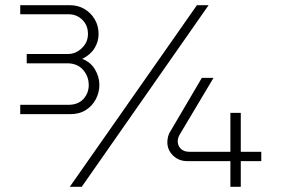

<svg xmlns="http://www.w3.org/2000/svg" viewBox="-20 -720 1089 740"><path d="M868 0V-99H702Q669 -99 647 -120.5Q625 -142 625 -172Q625 -183 628 -194.5Q631 -206 638 -216L758 -420H803L673 -202Q665 -189 665 -175Q665 -159 676.5 -147Q688 -135 710 -135H868V-285H908V-135H987V-99H908V0ZM58 -280V-316H243Q281 -316 301.5 -338.5Q322 -361 322 -392Q322 -426 300 -451Q278 -476 239 -476H83V-512H243Q272 -512 295.5 -534.5Q319 -557 319 -589Q319 -623 297 -644Q275 -665 245 -665H58V-700H249Q281 -700 306 -685Q331 -670 345.5 -645Q360 -620 360 -589Q360 -560 344.5 -534.5Q329 -509 297 -493Q329 -481 346 -452.5Q363 -424 363 -393Q363 -364 349.5 -338Q336 -312 311 -296Q286 -280 250 -280ZM249 0 739 -700H784L295 0Z"/></svg>

Font: MuseoModerno Thin ExtraLight
Style: Regular
Weight: 250
Version: Version 1.002